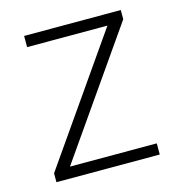

<svg xmlns="http://www.w3.org/2000/svg" viewBox="-85 -606 632 681"><g transform="rotate(-15 230.5 -265.5)"><path d="M419.4 0H40V-32.7L358.4 -489.7H63.5V-530.8H418.5V-497.1L100.6 -41H419.4Z"/></g></svg>

Font: Open Sans Light
Style: Regular
Weight: 300
Designer: Monotype Design Team
Foundry: Monotype Imaging Inc.
Version: Version 3.000; ttfautohint (v1.8.4)